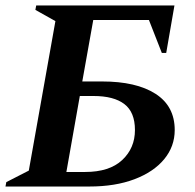

<svg xmlns="http://www.w3.org/2000/svg" viewBox="-34 -680 711 700"><path d="M98 -660H602L572 -487H556L509 -607H306L266 -383H338Q463 -383 533 -338Q603 -293 603 -206Q603 -146 564.5 -99.5Q526 -53 456 -26.5Q386 0 292 0H-14L-11 -16L71 -58L168 -603L95 -644ZM208 -53H276Q365 -53 411.5 -96.5Q458 -140 458 -206Q458 -271 419.5 -300.5Q381 -330 307 -330H257Z"/></svg>

Font: Spectral SC
Style: Bold Italic
Weight: 700
Italic angle: -10°
Designer: Jean-Baptiste Levee
Foundry: Production Type
Version: Version 2.001